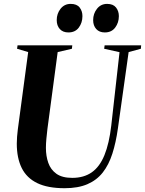

<svg xmlns="http://www.w3.org/2000/svg" viewBox="-20 -982 764 1012"><path d="M658 -707.5 601.5 -305.5Q591 -230.5 572.2 -172Q553.5 -113.5 521.8 -73Q490 -32.5 440.8 -11.2Q391.5 10 320.5 10Q231.5 10 176 -17Q120.5 -44 94.5 -96.5Q68.5 -149 68.5 -225Q68.5 -243 70 -261.8Q71.5 -280.5 74 -300.5L128.5 -707.5L70 -725L72.5 -743H361L359 -725L284 -707.5L230 -302.5Q227 -276 224.5 -250.8Q222 -225.5 222 -202.5Q222 -159.5 234.5 -123.8Q247 -88 277.2 -66.2Q307.5 -44.5 361 -44.5Q422 -44.5 463.8 -73.8Q505.5 -103 530.5 -164.2Q555.5 -225.5 566.5 -320.5L610 -707L529 -725L531.5 -743H724L722.5 -725ZM340.5 -811Q311.5 -811 295.2 -829Q279 -847 279 -876Q279 -910 299.2 -935.8Q319.5 -961.5 352.5 -961.5Q385 -961.5 399.8 -942.5Q414.5 -923.5 414.5 -897Q414.5 -862.5 395.5 -836.8Q376.5 -811 340.5 -811ZM532.5 -811Q503.5 -811 487.2 -829Q471 -847 471 -876Q471 -910 491.2 -935.8Q511.5 -961.5 544.5 -961.5Q576.5 -961.5 591.5 -942.5Q606.5 -923.5 606.5 -897Q606.5 -862.5 587.2 -836.8Q568 -811 532.5 -811Z"/></svg>

Font: Merriweather 144pt
Style: Bold Italic
Weight: 700
Italic angle: -7.8°
Version: Version 2.101